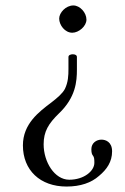

<svg xmlns="http://www.w3.org/2000/svg" viewBox="-20 -454 460 704"><path d="M326 143C326 173 288 205 234 205C180 205 140 140 140 75C140 28 158 -1 196 -38C258 -97 262 -156 262 -199V-245C262 -252 255 -255 247 -255C239 -255 231 -252 231 -245V-201C231 -177 230 -153 218 -128C209 -111 190 -95 168 -78C123 -44 64 0 64 79C64 170 127 230 224 230C275 230 315 216 343 191C372 167 391 139 391 101C391 66 367 58 352 58C334 58 315 70 315 93C315 106 317 112 321 117C325 122 326 128 326 143ZM297 -382C297 -408 273 -434 249 -434C221 -434 197 -407.1 197 -386C197 -362 218 -334 245 -334C269 -334 297 -358 297 -382Z"/></svg>

Font: Libertinus Serif Display
Style: Regular
Weight: 400
Designer: Philipp H. Poll
Foundry: Khaled Hosny
Version: Version 6.1